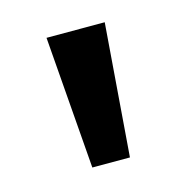

<svg xmlns="http://www.w3.org/2000/svg" viewBox="-54 -766 350 361"><g transform="rotate(-15 121.5 -585.0)"><path d="M178.2 -713.9 158.2 -456.1H85L64.9 -713.9Z"/></g></svg>

Font: f1_4961           
Style: Regular
Weight: 600
Foundry: Ascender Corporation
Version: Version 1.10